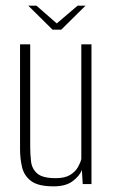

<svg xmlns="http://www.w3.org/2000/svg" viewBox="-20 -652 404 680"><path d="M170 8Q115 8 90 -11Q65 -30 58 -60.5Q51 -91 51 -123V-495H87V-132Q87 -106 90 -80Q93 -54 112 -37.5Q131 -21 177 -21Q210 -21 228.5 -32.5Q247 -44 256 -60Q265 -76 268 -89V-495H304V0H273L270 -50Q262 -29 237.5 -10.5Q213 8 170 8ZM166 -547 80 -632H109L181 -569L255 -632H283L197 -547Z"/></svg>

Font: Alumni Sans Thin ExtraLight
Style: Regular
Weight: 250
Version: Version 1.018